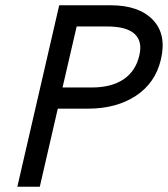

<svg xmlns="http://www.w3.org/2000/svg" viewBox="-20 -710 638 730"><path d="M45.9 0 205.1 -689.9H401.4Q507.8 -689.9 561 -634.8Q614.3 -579.6 591.8 -483.9Q570.8 -394.5 496.6 -345.7Q422.4 -296.9 314.9 -296.9H199.7L131.3 0ZM217.8 -377.4H328.6Q404.3 -377.4 450.2 -408.7Q496.1 -439.9 509.8 -499.5Q522.5 -552.7 491.7 -581.1Q460.9 -609.4 386.7 -609.4H271.5Z"/></svg>

Font: HK Grotesk Medium Legacy Italic
Style: Regular
Weight: 500
Italic angle: -13°
Designer: Alfredo Marco Pradil
Foundry: Hanken Design Co.
Version: Version 2.022;PS 002.022;hotconv 1.0.88;makeotf.lib2.5.64775